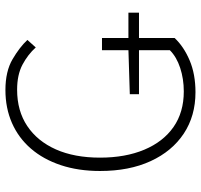

<svg xmlns="http://www.w3.org/2000/svg" viewBox="-36 -674 723 690"><g transform="rotate(-90 325.0 -329.5)"><path d="M338 12Q253 12 189.5 -30Q126 -72 90.5 -149Q55 -226 55 -331Q55 -409 76 -472Q97 -535 135.5 -579.5Q174 -624 227.5 -647.5Q281 -671 346 -671Q413 -671 456.5 -645.5Q500 -620 526 -592L499 -562Q474 -590 437.5 -609.5Q401 -629 347 -629Q271 -629 216.5 -592.5Q162 -556 132.5 -489.5Q103 -423 103 -331Q103 -240 131.5 -172Q160 -104 213 -67Q266 -30 341 -30Q386 -30 425.5 -43Q465 -56 489 -80V-324H533V-63Q502 -30 452.5 -9Q403 12 338 12ZM331 -191V-224L491 -229H624V-191Z"/></g></svg>

Font: Source Sans 3 ExtraLight Light
Style: Regular
Weight: 300
Version: Version 3.052;hotconv 1.1.0;makeotfexe 2.6.0